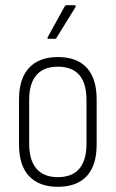

<svg xmlns="http://www.w3.org/2000/svg" viewBox="-20 -709 445 737"><path d="M202 8Q130 8 91.5 -33Q53 -74 53 -154V-327Q53 -407 91.5 -448.5Q130 -490 202 -490Q275 -490 313 -449Q351 -408 351 -327V-154Q351 -74 313 -33Q275 8 202 8ZM202 -29Q257 -29 284.5 -61.5Q312 -94 312 -157V-325Q312 -389 284.5 -421Q257 -453 202 -453Q148 -453 120 -421Q92 -389 92 -325V-157Q92 -94 120 -61.5Q148 -29 202 -29ZM166 -560Q160 -560 163 -566L228 -684Q231 -689 235 -689H266Q270 -689 270.5 -687Q271 -685 270 -682L197 -564Q196 -560 190 -560Z"/></svg>

Font: Sofia Sans Condensed ExtraLight
Style: Regular
Weight: 250
Version: Version 4.100